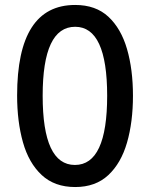

<svg xmlns="http://www.w3.org/2000/svg" viewBox="-20 -744 604 774"><path d="M516 -358Q516 -252 492 -169Q468 -86 416.5 -38Q365 10 283 10Q200 10 148 -38.5Q96 -87 72.5 -170.5Q49 -254 49 -359Q49 -724 283 -724Q366 -724 417 -676.5Q468 -629 492 -546.5Q516 -464 516 -358ZM152 -358Q152 -79 282 -79Q412 -79 412 -358Q412 -636 283 -636Q152 -636 152 -358Z"/></svg>

Font: Noto Sans Kannada ExtraCondensed Medium
Style: Regular
Weight: 500
Width: 2
Designer: Jelle Bosma - Monotype Design Team
Foundry: Monotype Imaging Inc.
Version: Version 2.005; ttfautohint (v1.8.4.7-5d5b)